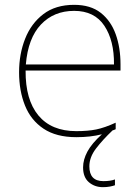

<svg xmlns="http://www.w3.org/2000/svg" viewBox="-20 -558 580 795"><path d="M350 131Q350 192 408 192Q437 192 456 185V209Q448 212 435 214.5Q422 217 406 217Q372 217 348 196.5Q324 176 324 135Q324 103 342 69.5Q360 36 402 -2Q355 10 296 10Q213 10 160.5 -25Q108 -60 83.5 -121Q59 -182 59 -259Q59 -334 84 -397.5Q109 -461 159.5 -499.5Q210 -538 287 -538Q355 -538 397 -505Q439 -472 459 -416.5Q479 -361 479 -291V-266H86Q85 -145 139 -80Q193 -15 296 -15Q344 -15 378.5 -22Q413 -29 459 -50V-23Q453 -20 446 -18Q405 21 377.5 57Q350 93 350 131ZM287 -513Q203 -513 149.5 -456.5Q96 -400 87 -291H452Q453 -390 412 -451.5Q371 -513 287 -513Z"/></svg>

Font: Noto Sans Bengali Thin
Style: Regular
Weight: 100
Designer: Jelle Bosma - Monotype Design Team
Foundry: Monotype Imaging Inc.
Version: Version 2.003; ttfautohint (v1.8.4.7-5d5b)